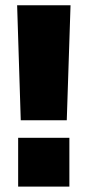

<svg xmlns="http://www.w3.org/2000/svg" viewBox="-20 -694 326 714"><path d="M57.2 -246.7 43.7 -674.5H242.3L228.3 -246.7ZM47.5 0V-181.5H238V0Z"/></svg>

Font: Titillium Web SemiBold
Style: Regular
Weight: 600
Designer: Mohamed Gaber, Accademia di Belle Arti di Urbino
Foundry: Kief Type Foundry, Accademia di Belle Arti di Urbino
Version: Version 3.000; ttfautohint (v1.8.4)